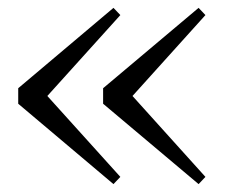

<svg xmlns="http://www.w3.org/2000/svg" viewBox="-20 -519 580 489"><path d="M269 -50.1 26.4 -254.8V-294.3L269 -499L286.5 -480.6L81.4 -253.3V-295.8L286.5 -68.5ZM485.8 -50.1 242.6 -254.8V-294.3L485.8 -499L503.2 -480.6L298.3 -253.3V-295.8L503.2 -68.5Z"/></svg>

Font: Noto Serif SC
Style: Regular
Weight: 200
Designer: Ryoko NISHIZUKA 西塚涼子 (kana & ideographs); Frank Grießhammer (Latin, Greek & Cyrillic); Wenlong ZHANG 张文龙 (bopomofo); San
Foundry: Adobe
Version: Version 2.001;hotconv 1.1.0;makeotfexe 2.6.0